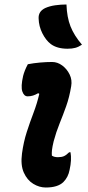

<svg xmlns="http://www.w3.org/2000/svg" viewBox="-20 -824 390 855"><path d="M104 -538Q130 -543 158.5 -545.5Q187 -548 212 -548Q236 -548 257 -532.5Q278 -517 290 -492.5Q302 -468 297 -440Q289 -391 274.5 -350.5Q260 -310 245 -273Q230 -236 219 -195Q213 -170 211.5 -156Q210 -142 211 -131Q221 -124 238 -124Q254 -124 264.5 -128.5Q275 -133 288 -146H294Q300 -112 290 -68Q284 -35 262 -13Q237 11 184 11Q155 11 128 -5.5Q101 -22 86 -55.5Q71 -89 78 -141Q85 -192 99 -235.5Q113 -279 129 -321Q145 -363 155 -406L150 -409Q138 -402 127 -398.5Q116 -395 103 -395Q87 -395 79.5 -416.5Q72 -438 83 -486Q89 -510 104 -538ZM276 -804Q278 -747 294 -706.5Q310 -666 345 -625Q330 -615 315.5 -611Q301 -607 281 -607Q234 -607 206 -628Q184 -645 168.5 -676Q153 -707 152 -741Q150 -773 181 -788Q201 -797 226 -800.5Q251 -804 276 -804Z"/></svg>

Font: Recursive Sn Csl St
Style: Bold Italic
Weight: 700
Italic angle: -15°
Version: Version 1.079;hotconv 1.0.112;makeotfexe 2.5.65598; ttfautoh